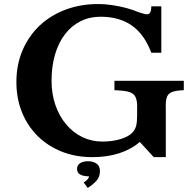

<svg xmlns="http://www.w3.org/2000/svg" viewBox="-20 -798 950 938"><path d="M663.1 -104.5Q575.7 -30.3 430.2 -30.3Q348.6 -30.3 280.8 -57.6Q212.9 -85 163.6 -133.8Q114.3 -183.1 87.2 -250Q60.1 -316.9 60.1 -397.5Q60.1 -481.4 89.6 -551Q119.1 -620.6 172.4 -671.9Q226.1 -722.7 299.3 -750.5Q372.6 -778.3 460.9 -778.3Q492.2 -778.3 526.9 -773.2Q561.5 -768.1 595.7 -759.3Q630.4 -750 660.2 -737.3Q670.4 -733.9 680.2 -731.4Q688.5 -728.5 698.5 -728.3Q708.5 -728 713.4 -736.3Q718.8 -744.6 719.2 -767.1H768.1V-540.5H719.2Q684.6 -631.8 623 -674.1Q561.5 -716.3 471.2 -716.3Q417.5 -716.3 373.5 -694.3Q329.6 -672.4 297.9 -631.3Q266.1 -589.8 249 -532.2Q231.9 -474.6 231.9 -403.3Q231.9 -338.9 250.7 -284.7Q269.5 -230.5 303.2 -190.4Q336.9 -150.4 382.1 -128.4Q427.2 -106.4 480 -106.4Q528.8 -106.4 568.6 -118.4Q608.4 -130.4 627 -150.4Q639.6 -164.1 644.8 -182.1Q649.9 -200.2 649.9 -231.4V-268.6Q651.9 -321.3 630.9 -338.4Q618.7 -348.1 596.4 -352.3Q574.2 -356.4 539.1 -357.4V-403.3H877.9V-357.4Q839.8 -356 820.3 -348.4Q800.8 -340.8 794.9 -322.3Q788.6 -304.7 790 -268.6V-30.3H731ZM408.7 120.1 388.7 93.3Q413.6 78.6 415 63.5Q389.2 63.5 372.8 55.2Q356.4 46.9 356.4 27.3Q356.4 8.8 371.3 -0.7Q386.2 -10.3 409.7 -10.3Q435.1 -10.3 451.7 1.5Q468.3 13.2 468.3 37.6Q468.3 65.4 451.9 84.2Q435.5 103 408.7 120.1Z"/></svg>

Font: BIZ UDPMincho
Style: Bold
Weight: 700
Designer: TypeBank Co., Ltd.
Foundry: Morisawa Inc.
Version: Version 1.06